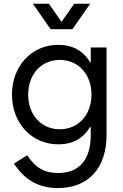

<svg xmlns="http://www.w3.org/2000/svg" viewBox="-20 -750 638 995"><path d="M290 -80.1C193.4 -80.1 126 -155.3 126 -259.8C126 -364.3 193.4 -439.5 290 -439.5C385.7 -439.5 454.1 -365.2 454.1 -259.8C454.1 -154.3 385.7 -80.1 290 -80.1ZM280.3 224.6C435.5 224.6 532.2 124 532.2 -50.8V-503.9H450.2V-427.7H446.3C412.6 -486.3 356.4 -517.6 282.2 -517.6C142.6 -517.6 42 -406.2 42 -259.8C42 -113.3 142.6 -2 282.2 -2C356.4 -2 412.6 -33.2 446.3 -91.8H450.2V-50.8C450.2 79.1 390.6 146.5 280.3 146.5C210.9 146.5 164.1 120.1 121.1 54.7L52.7 97.7C107.4 182.6 180.7 224.6 280.3 224.6ZM150.4 -730.5 242.2 -598.6H355.5L447.3 -730.5H364.3L298.8 -636.7L233.4 -730.5Z"/></svg>

Font: Wanted Sans
Style: Regular
Weight: 400
Designer: Original Design by Kil Hyung-jin and Kang Hanbin, Wanted Lab, Inc; Hangeul from Source Han Sans by Jang Soo-young and Ka
Foundry: Wanted Lab, Inc.
Version: Version 1.001;Glyphs 3.2 (3227)